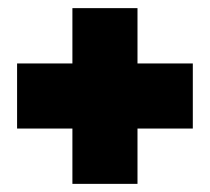

<svg xmlns="http://www.w3.org/2000/svg" viewBox="-20 -528 516 472"><path d="M454 -372H318V-508H158V-372H22V-212H158V-76H318V-212H454Z"/></svg>

Font: Arthouse Owned Black
Style: Regular
Weight: 900
Designer: Jeremy Tribby
Foundry: Tribby Type
Version: Version 1.000;PS 001.000;hotconv 1.0.88;makeotf.lib2.5.64775